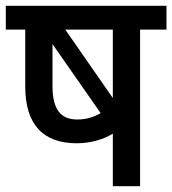

<svg xmlns="http://www.w3.org/2000/svg" viewBox="-20 -642 594 662"><path d="M463 -540H554V-622H0V-540H67V-344C67 -210 131 -148 245 -148C292 -148 336 -161 369 -181V0H463ZM369 -540V-304L205 -540ZM161 -346V-490L327 -252C303 -238 277 -230 247 -230C191 -230 161 -262 161 -346Z"/></svg>

Font: Noto Sans Devanagari SemiCondensed Medium
Style: Regular
Weight: 500
Width: 4
Designer: Jelle Bosma - Monotype Design Team
Foundry: Monotype Imaging Inc.
Version: Version 2.004